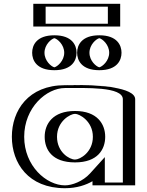

<svg xmlns="http://www.w3.org/2000/svg" viewBox="-20 -977 773 1012"><path d="M255.5 -256C255.5 -327 308.5 -377 375.5 -377C441.5 -377 494.5 -327 494.5 -256C494.5 -186 444.5 -136 375.5 -136C303.5 -136 255.5 -186 255.5 -256ZM667.5 -454V0H492.5V-58C454.5 -16 392.5 15 322.5 15C172.5 15 67.5 -106 67.5 -256C67.5 -406 172.5 -528 322.5 -528C391.5 -528 667 -541 667.5 -454ZM180.5 -957H588.5V-837H180.5ZM503.5 -791C554.5 -791 595.5 -750 595.5 -699C595.5 -648 554.5 -607 503.5 -607C452.5 -607 411.5 -648 411.5 -699C411.5 -750 452.5 -791 503.5 -791ZM266.5 -791C317.5 -791 358.5 -750 358.5 -699C358.5 -648 317.5 -607 266.5 -607C215.5 -607 174.5 -648 174.5 -699C174.5 -750 215.5 -791 266.5 -791ZM240.5 -256C240.5 -178.3 295.5 -121 375.5 -121C452.5 -121 509.5 -178.1 509.5 -256C509.5 -335.1 449.5 -392 375.5 -392C300.6 -392 240.5 -335.2 240.5 -256ZM652.5 -454C652.2 -501.6 497.2 -514.3 382.4 -513.6C357.2 -513.5 336.2 -513 322.5 -513C181.7 -513 82.5 -399 82.5 -256C82.5 -113 181.6 0 322.5 0C388.1 0 446.2 -29.2 481.4 -68.1L507.5 -96.9V-15H652.5ZM195.5 -942H573.5V-852H195.5ZM503.5 -776C460.8 -776 426.5 -741.7 426.5 -699C426.5 -656.3 460.8 -622 503.5 -622C546.2 -622 580.5 -656.3 580.5 -699C580.5 -741.7 546.2 -776 503.5 -776ZM266.5 -776C309.2 -776 343.5 -741.7 343.5 -699C343.5 -656.3 309.2 -622 266.5 -622C223.8 -622 189.5 -656.3 189.5 -699C189.5 -741.7 223.8 -776 266.5 -776ZM240.5 -256C240.5 -335.2 300.6 -392 375.5 -392C449.5 -392 509.5 -335.1 509.5 -256C509.5 -178.1 452.5 -121 375.5 -121C295.5 -121 240.5 -178.3 240.5 -256ZM652.5 -454V-15H507.5V-96.9L481.4 -68.1C446.2 -29.2 388.1 0 322.5 0C181.6 0 82.5 -113 82.5 -256C82.5 -399 181.7 -513 322.5 -513C336.2 -513 357.2 -513.5 382.4 -513.6C497.2 -514.3 652.2 -501.6 652.5 -454ZM195.5 -942V-852H573.5V-942ZM503.5 -776C546.2 -776 580.5 -741.7 580.5 -699C580.5 -656.3 546.2 -622 503.5 -622C460.8 -622 426.5 -656.3 426.5 -699C426.5 -741.7 460.8 -776 503.5 -776ZM266.5 -776C223.8 -776 189.5 -741.7 189.5 -699C189.5 -656.3 223.8 -622 266.5 -622C309.2 -622 343.5 -656.3 343.5 -699C343.5 -741.7 309.2 -776 266.5 -776ZM255.5 -256C255.5 -186.1 303.6 -136 375.5 -136C444.4 -136 494.5 -186.1 494.5 -256C494.5 -327 441.5 -377 375.5 -377C308.5 -377 255.5 -327 255.5 -256ZM322.5 -528C172.5 -528 67.5 -406 67.5 -256C67.5 -106 172.5 15 322.5 15C392.5 15 454.5 -16 492.5 -58V0H667.5V-454C667 -537.6 432.6 -528 322.5 -528ZM180.5 -957V-837H588.5V-957ZM503.5 -791C452.5 -791 411.5 -750 411.5 -699C411.5 -648 452.5 -607 503.5 -607C554.5 -607 595.5 -648 595.5 -699C595.5 -750 554.5 -791 503.5 -791ZM266.5 -791C215.5 -791 174.5 -750 174.5 -699C174.5 -648 215.5 -607 266.5 -607C317.5 -607 358.5 -648 358.5 -699C358.5 -750 317.5 -791 266.5 -791ZM215.5 -256C215.5 -189.6 253.4 -121 375.5 -121C494.9 -121 534.5 -189.6 534.5 -256C534.5 -323.6 492.2 -392 375.5 -392C258 -392 215.5 -323.6 215.5 -256ZM627.5 -454V-15H532.5V-148.9L454.6 -62.8C416.9 -21.2 360 0 322.5 0C225.1 0 107.5 -101.7 107.5 -256C107.5 -410.3 225.2 -513 322.5 -513C430.8 -513 627.1 -521.2 627.5 -454ZM220.5 -942H548.5V-852H220.5ZM503.5 -775.8C519.9 -772 555.5 -741.7 555.5 -699C555.5 -656 519.4 -625.9 503.5 -622.2C487.1 -626 451.5 -656.3 451.5 -699C451.5 -742 487.6 -772.1 503.5 -775.8ZM266.5 -775.8C282.9 -772 318.5 -741.7 318.5 -699C318.5 -656 282.4 -625.9 266.5 -622.2C250.1 -626 214.5 -656.3 214.5 -699C214.5 -742 250.6 -772.1 266.5 -775.8ZM280.5 -256C280.5 -338.6 351.1 -377 375.5 -377C398.7 -377 469.5 -338.6 469.5 -256C469.5 -174.6 401.9 -136 375.5 -136C345.9 -136 280.5 -174.7 280.5 -256ZM692.5 -454C692.1 -517.8 493.3 -529.3 381.7 -528.6C355.6 -528.5 333.9 -528 322.5 -528C129.1 -528 42.5 -394.7 42.5 -256C42.5 -117.3 129.1 15 322.5 15C385.4 15 433.9 -2.3 467.5 -21.9V0H692.5ZM155.5 -957V-837H613.5V-957ZM503.5 -791C409.4 -791 386.5 -738.3 386.5 -699C386.5 -659.7 409.4 -607 503.5 -607C597.6 -607 620.5 -659.7 620.5 -699C620.5 -738.3 597.6 -791 503.5 -791ZM266.5 -791C172.4 -791 149.5 -738.3 149.5 -699C149.5 -659.7 172.4 -607 266.5 -607C360.6 -607 383.5 -659.7 383.5 -699C383.5 -738.3 360.6 -791 266.5 -791Z"/></svg>

Font: Hussar Outliner
Style: Regular
Weight: 700
Foundry: Cannot Into Space Fonts
Version: Version 0.92